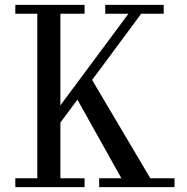

<svg xmlns="http://www.w3.org/2000/svg" viewBox="-20 -770 771 790"><path d="M43 -36.5H133.5V-713.5H43V-750H328V-713.5H228.5V-336.5L508.5 -713.5H413V-750H653.5V-713.5H561L359 -441L598.5 -36.5H698V0H388V-36.5H479.5L298.5 -360L228.5 -265.5V-36.5H328V0H43Z"/></svg>

Font: Bodoni* 06pt
Style: Regular
Weight: 400
Version: Version 2.3